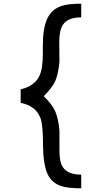

<svg xmlns="http://www.w3.org/2000/svg" viewBox="-20 -780 552 1040"><path d="M420 240Q348 240 312 228Q259 211 236.5 160Q214 109 213 7Q213 -101 200 -138Q176 -206 92 -223V-296Q168 -314 194 -370Q212 -408 212 -490Q212 -497 212 -511Q212 -525 212 -532Q212 -629 236.5 -680Q261 -731 314 -748Q350 -760 420 -760V-686Q347 -686 321 -646Q301 -616 301 -552Q302 -447 302 -444Q295 -376 279 -340.5Q263 -305 217 -259Q262 -215 278.5 -178.5Q295 -142 302 -75Q302 -72 302 32Q301 97 321 126Q347 166 420 166Z"/></svg>

Font: Mingzat
Style: Regular
Weight: 400
Designer: Jason Glavy (Lepcha), Lorna Priest (Lepcha additions), Walt Agee (Sophia), Victor Gaultney (Sophia)
Foundry: SIL International
Version: Version 0.100